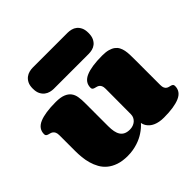

<svg xmlns="http://www.w3.org/2000/svg" viewBox="-221 -1152 1389 1389"><g transform="rotate(-45 473.5 -457.0)"><path d="M560.1 -444.8Q560.1 -464.8 554.7 -476.1Q549.3 -487.3 541.3 -492.9Q533.2 -498.5 523.9 -500.7Q514.6 -502.9 506.6 -505.4Q498.5 -507.8 493.2 -512.5Q487.8 -517.1 487.8 -527.8Q487.8 -583.5 545.4 -608.2Q603 -632.8 711.9 -632.8Q748.5 -632.8 773.4 -626Q798.3 -619.1 814.7 -606.9Q831.1 -594.7 840.1 -577.6Q849.1 -560.5 853.3 -539.8Q857.4 -519 858.2 -495.6Q858.9 -472.2 858.9 -446.8V-185.1Q858.9 -165.5 864 -154.8Q869.1 -144 877.2 -138.4Q885.3 -132.8 894.3 -130.9Q903.3 -128.9 911.4 -126.5Q919.4 -124 924.6 -119.4Q929.7 -114.7 929.7 -104Q929.7 -48.3 873.3 -23.7Q816.9 1 711.9 1Q686 1 666 -2.9Q646 -6.8 631.1 -13.2Q616.2 -19.5 605.5 -27.6Q594.7 -35.6 587.4 -44.4Q570.3 -64 565.9 -89.8Q540.5 -61 505.9 -38.6Q491.2 -28.8 472.7 -19.8Q454.1 -10.7 432.1 -3.7Q410.2 3.4 384.5 7.8Q358.9 12.2 330.1 12.2Q276.4 12.2 237.3 -1.2Q198.2 -14.6 171.1 -37.1Q144 -59.6 127.4 -89.4Q110.8 -119.1 101.6 -151.9Q92.3 -184.6 89.1 -218Q85.9 -251.5 85.9 -281.7V-442.4Q85.9 -462.9 80.6 -474.4Q75.2 -485.8 66.9 -491.9Q58.6 -498 49.3 -500.2Q40 -502.4 31.7 -505.1Q23.4 -507.8 18.1 -512.5Q12.7 -517.1 12.7 -527.8Q12.7 -583.5 70.3 -608.2Q127.9 -632.8 236.8 -632.8Q285.2 -632.8 314 -621.1Q342.8 -609.4 357.9 -589.1Q373 -568.8 377.4 -541Q381.8 -513.2 381.8 -481V-239.7Q381.8 -209.5 386.5 -185.8Q391.1 -162.1 402.1 -145.5Q413.1 -128.9 431.2 -120.4Q449.2 -111.8 476.1 -111.8Q493.2 -111.8 508.3 -117.2Q523.4 -122.6 534.7 -132.3Q545.9 -142.1 552.5 -155.5Q559.1 -168.9 559.1 -185.1ZM188 -818.4Q188 -851.1 198.5 -871.8Q209 -892.6 225.1 -904.8Q241.2 -917 259.8 -921.6Q278.3 -926.3 294.4 -926.3H652.3Q669.9 -926.3 688.7 -921.6Q707.5 -917 722.9 -904.8Q738.3 -892.6 748.3 -871.8Q758.3 -851.1 758.3 -818.4Q758.3 -785.6 748.3 -764.6Q738.3 -743.7 722.9 -731.4Q707.5 -719.2 688.7 -714.6Q669.9 -710 652.3 -710H294.4Q278.3 -710 259.8 -714.6Q241.2 -719.2 225.1 -731.4Q209 -743.7 198.5 -764.6Q188 -785.6 188 -818.4Z"/></g></svg>

Font: Corben
Style: Bold
Weight: 700
Designer: vernon adams
Foundry: vernon adams
Version: Version 1.101; ttfautohint (v1.6)